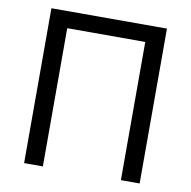

<svg xmlns="http://www.w3.org/2000/svg" viewBox="-81 -807 884 888"><g transform="rotate(10 361.0 -363.5)"><path d="M632.1 -727.3V0H544V-649.1H177.6V0H89.5V-727.3Z"/></g></svg>

Font: Inter UI
Style: Regular
Weight: 400
Designer: Rasmus Andersson
Foundry: rsms
Version: 3.2;8d6f07862